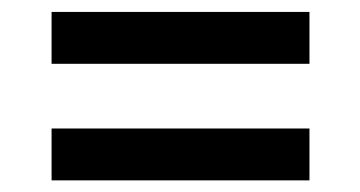

<svg xmlns="http://www.w3.org/2000/svg" viewBox="-20 -417 604 322"><path d="M66.5 -397H499V-310H66.5ZM66.5 -201.5H499V-114.5H66.5Z"/></svg>

Font: Newsreader 7pt Medium
Style: Regular
Weight: 500
Designer: Hugues Gentile
Foundry: Production Type
Version: Version 1.003